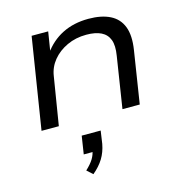

<svg xmlns="http://www.w3.org/2000/svg" viewBox="-114 -605 959 997"><g transform="rotate(-15 365.5 -106.0)"><path d="M64 0 142 -490H231L213 -378H206Q247 -437 308.5 -468Q370 -499 449 -499Q519 -499 565 -476Q611 -453 629.5 -405Q648 -357 636 -281L592 0H499L542 -275Q551 -329 539 -360.5Q527 -392 496.5 -407Q466 -422 417 -422Q360 -422 313 -400Q266 -378 236 -341.5Q206 -305 199 -258L157 0ZM266 287 235 259Q262 234 276 211.5Q290 189 294 162L310 175H244L259 78H361L351 147Q343 190 322.5 223.5Q302 257 266 287Z"/></g></svg>

Font: Nunito Sans 10pt Expanded
Style: Italic
Weight: 400
Width: 7
Italic angle: -9°
Designer: Vernon Adams
Foundry: Vernon Adams
Version: Version 3.101;gftools[0.9.27]